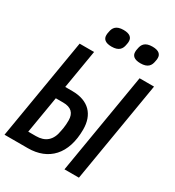

<svg xmlns="http://www.w3.org/2000/svg" viewBox="-210 -1026 1052 1151"><g transform="rotate(30 316.0 -450.5)"><path d="M114 -87 157 -343H208C263 -343 290 -317 290 -266C290 -247 289 -232 286 -211L282 -190C271 -119 231 -87 167 -87ZM0 0H161C304 0 393 -92 393 -263C393 -364 336 -430 221 -430H172L217 -698H117ZM415 0H515L632 -698H532ZM291 -778C342 -778 358 -802 363 -833C366 -845 366 -851 366 -858C366 -882 350 -901 305 -901C254 -901 238 -877 233 -846C230 -834 230 -828 230 -821C230 -797 246 -778 291 -778ZM491 -778C542 -778 558 -802 563 -833C566 -845 566 -851 566 -858C566 -882 550 -901 505 -901C454 -901 438 -877 433 -846C430 -834 430 -828 430 -821C430 -797 446 -778 491 -778Z"/></g></svg>

Font: IBM Mono Medium
Style: Italic
Weight: 500
Italic angle: -9°
Monospace: yes
Designer: Mike Abbink, Paul van der Laan, Pieter van Rosmalen
Foundry: Bold Monday
Version: Version 2.3